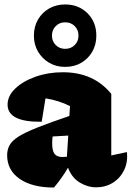

<svg xmlns="http://www.w3.org/2000/svg" viewBox="-20 -829 590 861"><path d="M222 12Q124 12 68 -27Q12 -66 12 -133Q12 -158 23 -178Q34 -198 63 -216.5Q92 -235 147.5 -257Q203 -279 291 -309L294 -353Q246 -378 184 -388L167 -283Q14 -281 14 -360Q14 -399 48.5 -432Q83 -465 139.5 -485Q196 -505 262 -505Q400 -505 479 -408V-132L549 -147Q554 -102 536.5 -66Q519 -30 486 -9.5Q453 11 411 11Q373 11 337.5 -10.5Q302 -32 285 -77Q259 -32 222 12ZM214 -186Q214 -152 225 -138.5Q236 -125 259 -125Q270 -125 280 -126L286 -221L216 -217Q214 -201 214 -186ZM272 -529Q232 -529 200.5 -547.5Q169 -566 150.5 -597.5Q132 -629 132 -669Q132 -710 150.5 -741.5Q169 -773 200.5 -791Q232 -809 272 -809Q333 -809 372.5 -769.5Q412 -730 412 -669Q412 -629 394 -597.5Q376 -566 344.5 -547.5Q313 -529 272 -529ZM272 -610Q298 -610 315 -627Q332 -644 332 -669Q332 -695 315 -712Q298 -729 272 -729Q247 -729 230 -712Q213 -695 213 -669Q213 -644 230 -627Q247 -610 272 -610Z"/></svg>

Font: Piazzolla Black
Style: Regular
Weight: 900
Designer: Juan Pablo del Peral
Foundry: Huerta Tipografica
Version: Version 1.330